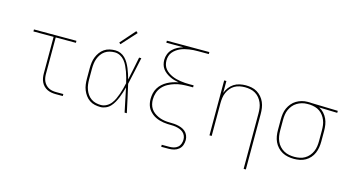

<svg xmlns="http://www.w3.org/2000/svg" viewBox="-98 -1143 3196 1755"><g transform="rotate(15 1500.0 -266.0)"><path d="M444 0Q424 0 403 -3.5Q382 -7 363.5 -16Q345 -25 330 -40Q315 -55 306 -74Q297 -93 293.5 -113.5Q290 -134 290 -155V-501H99V-520H501V-501H310V-155Q310 -137 313 -119Q316 -101 324 -84.5Q332 -68 345 -54.5Q358 -41 374 -33Q390 -25 408 -22Q426 -19 444 -19H511V0Z M868 8Q841 8 814 2Q787 -4 764.5 -19.5Q742 -35 726 -57Q710 -79 700 -104Q690 -129 686.5 -156Q683 -183 683 -210V-310Q683 -337 686.5 -364Q690 -391 700 -416Q710 -441 726 -463Q742 -485 764.5 -500.5Q787 -516 814 -522Q841 -528 868 -528Q894 -528 918.5 -517.5Q943 -507 961.5 -488Q980 -469 993 -446.5Q1006 -424 1016 -400Q1026 -376 1034 -351Q1042 -326 1049 -301Q1061 -355 1072 -410Q1083 -465 1094 -520H1115Q1101 -456 1087.5 -391.5Q1074 -327 1059 -263Q1075 -198 1088.5 -132Q1102 -66 1117 0H1096Q1084 -56 1072.5 -112.5Q1061 -169 1049 -226Q1042 -200 1034 -174.5Q1026 -149 1016 -124.5Q1006 -100 993 -76.5Q980 -53 962 -33.5Q944 -14 919 -3Q894 8 868 8ZM868 -11Q895 -11 920 -24.5Q945 -38 962 -59.5Q979 -81 990.5 -106Q1002 -131 1011 -157Q1020 -183 1027 -209.5Q1034 -236 1040 -263Q1034 -289 1027 -315Q1020 -341 1010.5 -366.5Q1001 -392 989.5 -416.5Q978 -441 961 -462Q944 -483 919.5 -496Q895 -509 868 -509Q843 -509 819 -503Q795 -497 775 -483Q755 -469 741 -449Q727 -429 718.5 -406Q710 -383 707 -358.5Q704 -334 704 -310V-210Q704 -186 707 -161.5Q710 -137 718.5 -114Q727 -91 741 -71Q755 -51 775 -37Q795 -23 819 -17Q843 -11 868 -11ZM897 -594 883 -606 1007 -747 1023 -733Z M1500 215V196H1572Q1593 196 1613.5 191Q1634 186 1650 172.5Q1666 159 1673 139Q1680 119 1680 98Q1680 79 1672 61Q1664 43 1649 31Q1634 19 1615.5 12.5Q1597 6 1578 3Q1559 0 1539.5 0Q1520 0 1501 -1Q1482 -2 1462.5 -5Q1443 -8 1424.5 -13.5Q1406 -19 1388.5 -27.5Q1371 -36 1356 -48Q1341 -60 1328.5 -74.5Q1316 -89 1308 -106.5Q1300 -124 1296.5 -143.5Q1293 -163 1293 -182Q1293 -182 1293 -182Q1293 -182 1293 -182Q1293 -210 1299 -236.5Q1305 -263 1319 -286.5Q1333 -310 1353.5 -328.5Q1374 -347 1398 -360Q1422 -373 1448 -381.5Q1474 -390 1501 -395Q1479 -399 1457.5 -405Q1436 -411 1416 -421Q1396 -431 1378 -444.5Q1360 -458 1346.5 -476Q1333 -494 1327 -516Q1321 -538 1321 -560Q1321 -588 1331.5 -615Q1342 -642 1362 -662Q1382 -682 1407.5 -695Q1433 -708 1460 -716H1299V-735H1701V-716H1601Q1579 -716 1558 -715Q1537 -714 1516 -710.5Q1495 -707 1474.5 -702Q1454 -697 1435 -688.5Q1416 -680 1398.5 -667.5Q1381 -655 1367.5 -638.5Q1354 -622 1348 -601.5Q1342 -581 1342 -560Q1342 -539 1348 -518.5Q1354 -498 1367.5 -481.5Q1381 -465 1398.5 -453Q1416 -441 1435 -432.5Q1454 -424 1474.5 -418.5Q1495 -413 1516 -410Q1537 -407 1558 -405.5Q1579 -404 1601 -404H1641V-385H1601Q1567 -385 1534.5 -382Q1502 -379 1470 -369.5Q1438 -360 1408.5 -344Q1379 -328 1357 -303.5Q1335 -279 1324.5 -247.5Q1314 -216 1314 -182Q1314 -160 1319.5 -138Q1325 -116 1337.5 -97Q1350 -78 1368 -64.5Q1386 -51 1406.5 -41.5Q1427 -32 1449 -27Q1471 -22 1493.5 -20.5Q1516 -19 1538.5 -19Q1561 -19 1583.5 -15.5Q1606 -12 1627.5 -4Q1649 4 1666 18.5Q1683 33 1692 54.5Q1701 76 1701 98Q1701 123 1692.5 146.5Q1684 170 1665 186Q1646 202 1621.5 208.5Q1597 215 1572 215Z M2280 215V-310Q2280 -335 2276.5 -360.5Q2273 -386 2263 -409.5Q2253 -433 2236.5 -453Q2220 -473 2198 -486Q2176 -499 2150.5 -504Q2125 -509 2100 -509Q2075 -509 2049.5 -504Q2024 -499 2002 -486Q1980 -473 1963.5 -453Q1947 -433 1937 -409.5Q1927 -386 1923.5 -360.5Q1920 -335 1920 -310V0H1899V-520H1920V-407Q1930 -435 1948 -459Q1966 -483 1990.5 -499Q2015 -515 2044.5 -521.5Q2074 -528 2103 -528Q2131 -528 2158.5 -522.5Q2186 -517 2210 -502.5Q2234 -488 2252.5 -466.5Q2271 -445 2282 -419Q2293 -393 2297 -365.5Q2301 -338 2301 -310V215Z M2699 8Q2671 8 2642.5 2.5Q2614 -3 2589 -16.5Q2564 -30 2544 -51.5Q2524 -73 2512 -99Q2500 -125 2495.5 -153Q2491 -181 2491 -210V-310Q2491 -337 2495 -364.5Q2499 -392 2510.5 -417Q2522 -442 2540 -463.5Q2558 -485 2581.5 -499Q2605 -513 2631.5 -520.5Q2658 -528 2686 -528Q2689 -528 2692.5 -528Q2696 -528 2700 -528Q2705 -528 2709 -528Q2713 -528 2718 -527L2974 -520V-501L2802 -506Q2828 -493 2848 -471Q2868 -449 2880 -423Q2892 -397 2896.5 -368Q2901 -339 2901 -310V-210Q2901 -182 2896.5 -154Q2892 -126 2881 -100Q2870 -74 2851 -52.5Q2832 -31 2807.5 -17Q2783 -3 2755 2.5Q2727 8 2699 8ZM2699 -11Q2725 -11 2750 -16Q2775 -21 2797 -34Q2819 -47 2836 -67Q2853 -87 2863 -110.5Q2873 -134 2876.5 -159Q2880 -184 2880 -210V-310Q2880 -334 2877 -358Q2874 -382 2865 -404.5Q2856 -427 2841.5 -446.5Q2827 -466 2807 -480Q2787 -494 2763.5 -500.5Q2740 -507 2716 -509H2700Q2697 -509 2693.5 -509Q2690 -509 2687 -509Q2662 -509 2638 -502Q2614 -495 2592.5 -482Q2571 -469 2555 -449.5Q2539 -430 2529 -407.5Q2519 -385 2515.5 -360Q2512 -335 2512 -310V-210Q2512 -184 2516 -158.5Q2520 -133 2530.5 -109Q2541 -85 2559 -65.5Q2577 -46 2599.5 -33.5Q2622 -21 2647.5 -16Q2673 -11 2699 -11Z"/></g></svg>

Font: Iosevka SS04 Thin Extended
Style: Regular
Weight: 100
Width: 7
Monospace: yes
Designer: Belleve Invis
Foundry: Belleve Invis
Version: Version 19.0.0; ttfautohint (v1.8.4)